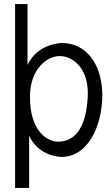

<svg xmlns="http://www.w3.org/2000/svg" viewBox="-20 -746 547 942"><path d="M482 -284C479 -439 398 -535 284 -535C284 -535 165 -535 115 -427V-726H54V176H123V-81C169 24 282 24 282 24C408 24 482 -121 482 -284ZM410 -266C403 -138 359 -51 265 -51C213 -51 127 -100 127 -271C127 -411 214 -471 273 -471C330 -471 411 -421 411 -287C411 -280 410 -273 410 -266Z"/></svg>

Font: Englebert
Style: Regular
Weight: 400
Designer: Astigmatic (AOETI)
Foundry: Astigmatic (AOETI)
Version: Version 1.000